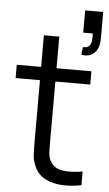

<svg xmlns="http://www.w3.org/2000/svg" viewBox="-57 -862 514 907"><g transform="rotate(5 200.0 -408.0)"><path d="M364 0Q318.5 9.5 274.2 7.5Q230 5.5 195.2 -11.5Q160.5 -28.5 142.5 -64.5Q128 -94.5 126.8 -125.2Q125.5 -156 125.5 -195.5V-690H198.5V-198.5Q198.5 -164.5 199.2 -141.8Q200 -119 209.5 -101.5Q227.5 -68 266.8 -61.5Q306 -55 364 -64.5ZM10 -477V-540H364V-477ZM309.5 -614 314 -650.5Q334 -649 343 -658.5Q352 -668 354 -684Q356 -700 355 -718.5H309.5V-824H395V-698.5Q395 -652.5 371.8 -629.5Q348.5 -606.5 309.5 -614Z"/></g></svg>

Font: Manrope ExtraLight
Style: Regular
Weight: 400
Version: Version 4.504